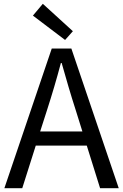

<svg xmlns="http://www.w3.org/2000/svg" viewBox="-20 -989 647 1009"><path d="M227 -410 191 -298H413L378 -410Q358 -472 340 -533Q322 -594 304 -658H300Q283 -594 265 -533Q247 -472 227 -410ZM3 0 252 -734H355L604 0H506L436 -224H168L97 0ZM322 -779 153 -907 205 -969 363 -825Z"/></svg>

Font: Source Han Sans SC
Style: Regular
Weight: 400
Designer: Ryoko NISHIZUKA 西塚涼子 (kana, bopomofo & ideographs); Paul D. Hunt (Latin, Greek & Cyrillic); Sandoll Communications 산돌커뮤니
Foundry: Adobe
Version: Version 2.002;hotconv 1.0.116;makeotfexe 2.5.65601; ttfautoh